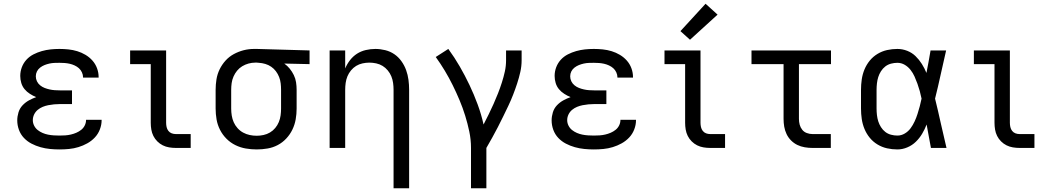

<svg xmlns="http://www.w3.org/2000/svg" viewBox="-20 -789 5590 1024"><path d="M297 8Q272 8 246.5 5.5Q221 3 196 -4Q171 -11 148 -23Q125 -35 107.5 -53.5Q90 -72 81 -96.5Q72 -121 72 -147Q72 -168 78.5 -189.5Q85 -211 100 -227Q115 -243 134 -253.5Q153 -264 173 -271Q156 -278 139.5 -288.5Q123 -299 111 -313.5Q99 -328 93.5 -346.5Q88 -365 88 -384Q88 -408 96.5 -430.5Q105 -453 121 -470.5Q137 -488 158.5 -499Q180 -510 203 -516.5Q226 -523 249.5 -525.5Q273 -528 297 -528Q321 -528 345 -525.5Q369 -523 392 -516Q415 -509 436 -496.5Q457 -484 473 -466Q489 -448 497.5 -425Q506 -402 506 -378Q506 -377 506 -376.5Q506 -376 506 -375H423Q423 -375 423 -375.5Q423 -376 423 -376Q423 -390 417 -403Q411 -416 401 -425Q391 -434 378 -440Q365 -446 351.5 -449Q338 -452 324.5 -453Q311 -454 297 -454Q284 -454 270.5 -453.5Q257 -453 243.5 -450Q230 -447 217.5 -442Q205 -437 194 -428.5Q183 -420 177 -408Q171 -396 171 -382Q171 -368 177 -355.5Q183 -343 194 -334Q205 -325 218 -320Q231 -315 244.5 -312Q258 -309 272 -308Q286 -307 300 -307H364V-234H300Q284 -234 268.5 -232.5Q253 -231 237.5 -228Q222 -225 207.5 -219Q193 -213 181 -203Q169 -193 162 -178.5Q155 -164 155 -148Q155 -148 155 -148Q155 -148 155 -148Q155 -133 162 -119Q169 -105 181 -95.5Q193 -86 207 -80Q221 -74 236 -71Q251 -68 266.5 -67Q282 -66 297 -66Q313 -66 328 -67Q343 -68 358 -71.5Q373 -75 387 -81Q401 -87 413 -96.5Q425 -106 432 -120Q439 -134 439 -150Q439 -150 439 -150Q439 -150 439 -150H522Q522 -149 522 -149Q522 -149 522 -148Q522 -123 512.5 -98.5Q503 -74 485.5 -55.5Q468 -37 445.5 -24.5Q423 -12 398.5 -4.5Q374 3 348.5 5.5Q323 8 297 8Z M918 0Q900 0 882 -3Q864 -6 848 -14Q832 -22 819 -35Q806 -48 798 -64Q790 -80 787 -98Q784 -116 784 -134V-447H674V-520H866V-134Q866 -123 868.5 -111.5Q871 -100 878 -91Q885 -82 895.5 -78Q906 -74 918 -74H997V0Z M1349 8Q1320 8 1291 3Q1262 -2 1235.5 -15Q1209 -28 1188 -49Q1167 -70 1153.5 -96.5Q1140 -123 1135 -152Q1130 -181 1130 -210V-310Q1130 -338 1134.5 -366Q1139 -394 1151.5 -419.5Q1164 -445 1183 -466Q1202 -487 1227 -500.5Q1252 -514 1279 -521Q1306 -528 1335 -528Q1338 -528 1342 -528Q1346 -528 1350 -528L1631 -520V-447L1496 -450Q1512 -439 1525 -423Q1538 -407 1547 -388.5Q1556 -370 1559 -350Q1562 -330 1562 -310V-210Q1562 -181 1557 -152.5Q1552 -124 1539.5 -98Q1527 -72 1507 -50.5Q1487 -29 1461.5 -15.5Q1436 -2 1407 3Q1378 8 1349 8ZM1349 -65Q1367 -65 1385.5 -69Q1404 -73 1420 -82.5Q1436 -92 1448 -106.5Q1460 -121 1467 -138Q1474 -155 1476.5 -173.5Q1479 -192 1479 -210V-310Q1479 -327 1477 -344.5Q1475 -362 1468.5 -378.5Q1462 -395 1451.5 -409Q1441 -423 1426.5 -433Q1412 -443 1395 -448Q1378 -453 1361 -454L1350 -455Q1348 -455 1345.5 -455Q1343 -455 1341 -455Q1323 -455 1305 -450Q1287 -445 1271.5 -435.5Q1256 -426 1244.5 -412Q1233 -398 1225.5 -381Q1218 -364 1215.5 -346Q1213 -328 1213 -310V-210Q1213 -191 1216 -172.5Q1219 -154 1226.5 -137Q1234 -120 1247 -105.5Q1260 -91 1276.5 -82Q1293 -73 1311.5 -69Q1330 -65 1349 -65Z M2079 215V-310Q2079 -328 2076.5 -346.5Q2074 -365 2067 -382Q2060 -399 2048 -413.5Q2036 -428 2020.5 -437.5Q2005 -447 1986.5 -451Q1968 -455 1950 -455Q1932 -455 1913.5 -451Q1895 -447 1879.5 -437.5Q1864 -428 1852 -413.5Q1840 -399 1833 -382Q1826 -365 1823.5 -346.5Q1821 -328 1821 -310V0H1738V-520H1821V-424Q1831 -448 1847 -468.5Q1863 -489 1884 -502.5Q1905 -516 1930.5 -522Q1956 -528 1982 -528Q2008 -528 2034.5 -521.5Q2061 -515 2083 -500Q2105 -485 2121 -462.5Q2137 -440 2146 -415Q2155 -390 2158.5 -363.5Q2162 -337 2162 -310V215Z M2492 215V0Q2492 -44 2483 -87Q2474 -130 2461 -172Q2448 -214 2431 -254.5Q2414 -295 2394.5 -334.5Q2375 -374 2352.5 -411.5Q2330 -449 2304 -485L2371 -528Q2404 -483 2432 -434.5Q2460 -386 2484 -335.5Q2508 -285 2527.5 -232Q2547 -179 2559 -125Q2573 -152 2586.5 -179.5Q2600 -207 2612.5 -235Q2625 -263 2636 -291Q2647 -319 2656.5 -348.5Q2666 -378 2672.5 -407.5Q2679 -437 2679 -468V-520H2762V-468Q2762 -436 2755 -405Q2748 -374 2738 -343.5Q2728 -313 2716.5 -283.5Q2705 -254 2691.5 -225.5Q2678 -197 2664 -168.5Q2650 -140 2635.5 -111.5Q2621 -83 2605.5 -55.5Q2590 -28 2574 0V215Z M3147 8Q3122 8 3096.5 5.5Q3071 3 3046 -4Q3021 -11 2998 -23Q2975 -35 2957.5 -53.5Q2940 -72 2931 -96.5Q2922 -121 2922 -147Q2922 -168 2928.5 -189.5Q2935 -211 2950 -227Q2965 -243 2984 -253.5Q3003 -264 3023 -271Q3006 -278 2989.5 -288.5Q2973 -299 2961 -313.5Q2949 -328 2943.5 -346.5Q2938 -365 2938 -384Q2938 -408 2946.5 -430.5Q2955 -453 2971 -470.5Q2987 -488 3008.5 -499Q3030 -510 3053 -516.5Q3076 -523 3099.5 -525.5Q3123 -528 3147 -528Q3171 -528 3195 -525.5Q3219 -523 3242 -516Q3265 -509 3286 -496.5Q3307 -484 3323 -466Q3339 -448 3347.5 -425Q3356 -402 3356 -378Q3356 -377 3356 -376.5Q3356 -376 3356 -375H3273Q3273 -375 3273 -375.5Q3273 -376 3273 -376Q3273 -390 3267 -403Q3261 -416 3251 -425Q3241 -434 3228 -440Q3215 -446 3201.5 -449Q3188 -452 3174.5 -453Q3161 -454 3147 -454Q3134 -454 3120.5 -453.5Q3107 -453 3093.5 -450Q3080 -447 3067.5 -442Q3055 -437 3044 -428.5Q3033 -420 3027 -408Q3021 -396 3021 -382Q3021 -368 3027 -355.5Q3033 -343 3044 -334Q3055 -325 3068 -320Q3081 -315 3094.5 -312Q3108 -309 3122 -308Q3136 -307 3150 -307H3214V-234H3150Q3134 -234 3118.5 -232.5Q3103 -231 3087.5 -228Q3072 -225 3057.5 -219Q3043 -213 3031 -203Q3019 -193 3012 -178.5Q3005 -164 3005 -148Q3005 -148 3005 -148Q3005 -148 3005 -148Q3005 -133 3012 -119Q3019 -105 3031 -95.5Q3043 -86 3057 -80Q3071 -74 3086 -71Q3101 -68 3116.5 -67Q3132 -66 3147 -66Q3163 -66 3178 -67Q3193 -68 3208 -71.5Q3223 -75 3237 -81Q3251 -87 3263 -96.5Q3275 -106 3282 -120Q3289 -134 3289 -150Q3289 -150 3289 -150Q3289 -150 3289 -150H3372Q3372 -149 3372 -149Q3372 -149 3372 -148Q3372 -123 3362.5 -98.5Q3353 -74 3335.5 -55.5Q3318 -37 3295.5 -24.5Q3273 -12 3248.5 -4.5Q3224 3 3198.5 5.5Q3173 8 3147 8Z M3768 0Q3750 0 3732 -3Q3714 -6 3698 -14Q3682 -22 3669 -35Q3656 -48 3648 -64Q3640 -80 3637 -98Q3634 -116 3634 -134V-447H3524V-520H3716V-134Q3716 -123 3718.5 -111.5Q3721 -100 3728 -91Q3735 -82 3745.5 -78Q3756 -74 3768 -74H3847V0ZM3660 -577 3609 -623 3743 -769 3807 -711Z M4313 0Q4293 0 4272 -3.5Q4251 -7 4232.5 -16Q4214 -25 4199 -40Q4184 -55 4175 -74Q4166 -93 4162.5 -113.5Q4159 -134 4159 -155V-447H3988V-520H4412V-447H4241V-155Q4241 -139 4245 -124Q4249 -109 4258.5 -97Q4268 -85 4283 -79.5Q4298 -74 4313 -74H4411V0Z M4766 8Q4738 8 4711 2Q4684 -4 4660 -18.5Q4636 -33 4618.5 -54.5Q4601 -76 4590.5 -101.5Q4580 -127 4576 -154.5Q4572 -182 4572 -210V-310Q4572 -338 4576 -365.5Q4580 -393 4590.5 -418.5Q4601 -444 4618.5 -465.5Q4636 -487 4660 -501.5Q4684 -516 4711 -522Q4738 -528 4766 -528Q4793 -528 4818.5 -518Q4844 -508 4863 -489.5Q4882 -471 4896.5 -448Q4911 -425 4921 -400Q4927 -430 4932.5 -460Q4938 -490 4943 -520H5026Q5011 -456 4997 -391.5Q4983 -327 4967 -263Q4983 -198 4997.5 -132Q5012 -66 5028 0H4945Q4939 -31 4933.5 -62Q4928 -93 4922 -125Q4912 -99 4898 -75.5Q4884 -52 4864.5 -33Q4845 -14 4819 -3Q4793 8 4766 8ZM4766 -66Q4787 -66 4805.5 -77Q4824 -88 4836.5 -105Q4849 -122 4858 -141.5Q4867 -161 4873.5 -181.5Q4880 -202 4885.5 -222.5Q4891 -243 4895 -263Q4891 -283 4885.5 -303Q4880 -323 4873 -342.5Q4866 -362 4857.5 -381Q4849 -400 4836 -416.5Q4823 -433 4805 -443.5Q4787 -454 4766 -454Q4749 -454 4732 -449.5Q4715 -445 4701.5 -434.5Q4688 -424 4678.5 -409Q4669 -394 4664 -378Q4659 -362 4657 -344.5Q4655 -327 4655 -310V-210Q4655 -193 4657 -175.5Q4659 -158 4664 -142Q4669 -126 4678.5 -111Q4688 -96 4701.5 -85.5Q4715 -75 4732 -70.5Q4749 -66 4766 -66Z M5418 0Q5400 0 5382 -3Q5364 -6 5348 -14Q5332 -22 5319 -35Q5306 -48 5298 -64Q5290 -80 5287 -98Q5284 -116 5284 -134V-447H5174V-520H5366V-134Q5366 -123 5368.5 -111.5Q5371 -100 5378 -91Q5385 -82 5395.5 -78Q5406 -74 5418 -74H5497V0Z"/></svg>

Font: Zed Sans Extended
Style: Regular
Weight: 400
Width: 7
Designer: Belleve Invis
Foundry: Belleve Invis
Version: Version 1.0.0; ttfautohint (v1.8.4)